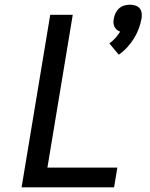

<svg xmlns="http://www.w3.org/2000/svg" viewBox="-20 -798 640 818"><path d="M486 -565 446 -613Q460 -623 471.5 -636Q483 -649 492 -663Q484 -666 477.5 -671.5Q471 -677 467.5 -684.5Q464 -692 463.5 -701Q463 -710 465 -719Q467 -731 472.5 -742.5Q478 -754 487.5 -762.5Q497 -771 509.5 -774.5Q522 -778 534 -778Q545 -778 556.5 -774.5Q568 -771 575 -762.5Q582 -754 583.5 -742.5Q585 -731 583 -719Q579 -697 571 -675.5Q563 -654 550.5 -634Q538 -614 522 -596.5Q506 -579 486 -565ZM72 0 194 -735H290L182 -84H480L466 0Z"/></svg>

Font: Iosevka Curly MdExObl
Style: Regular
Weight: 500
Width: 7
Italic angle: -9°
Monospace: yes
Designer: Belleve Invis
Foundry: Belleve Invis
Version: Version 11.1.0; ttfautohint (v1.8.3)